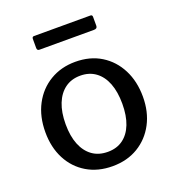

<svg xmlns="http://www.w3.org/2000/svg" viewBox="-134 -836 867 952"><g transform="rotate(-20 299.5 -360.0)"><path d="M299 10Q222 10 164 -24.5Q106 -59 74 -120.5Q42 -182 42 -262Q42 -345 75 -407.5Q108 -470 166.5 -505Q225 -540 300 -540Q378 -540 435.5 -504.5Q493 -469 525 -406.5Q557 -344 557 -263Q557 -183 524.5 -121.5Q492 -60 434 -25Q376 10 299 10ZM301 -65Q348 -65 381 -89Q414 -113 431.5 -157.5Q449 -202 449 -265Q449 -328 431.5 -373Q414 -418 380.5 -442.5Q347 -467 300 -467Q253 -467 219.5 -442.5Q186 -418 168 -373Q150 -328 150 -265Q150 -202 168 -157.5Q186 -113 219.5 -89Q253 -65 301 -65ZM460 -719V-672Q460 -657 442 -657H155Q148 -657 145 -660.5Q142 -664 142 -671V-718Q142 -730 152 -730H450Q460 -730 460 -719Z"/></g></svg>

Font: Libre Franklin Medium
Style: Regular
Weight: 500
Designer: Pablo Impallari, Rodrigo Fuenzalida, Nhung Nguyen
Foundry: Impallari Type
Version: Version 3.000